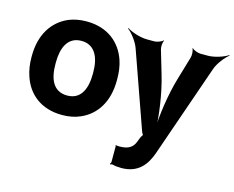

<svg xmlns="http://www.w3.org/2000/svg" viewBox="-106 -718 1325 1087"><g transform="rotate(15 556.5 -175.0)"><path d="M32 -269V-259C32 -220 38 -185 49 -152C80 -58 158 10 283 10C323 10 359 3 390 -11C477 -49 533 -134 533 -259V-269C533 -308 528 -343 517 -376C485 -470 407 -538 282 -538C242 -538 207 -531 176 -518C88 -479 32 -394 32 -269ZM392 -269V-259C392 -176 365 -104 283 -104C199 -104 173 -175 173 -259V-269C173 -351 200 -424 282 -424C364 -424 392 -352 392 -269ZM623 100V194C623 199 619 205 617 206L619 210C622 208 629 206 633 207C648 211 665 213 685 213C785 213 829 151 854 79L1042 -462C1054 -498 1090 -543 1113 -560L1111 -563C1087 -546 1033 -528 995 -528H951C936 -528 909 -538 902 -547L899 -545C906 -536 908 -507 903 -492L864 -360C833 -258 814 -120 814 -40H818C818 -120 799 -258 768 -360L729 -492C724 -507 726 -536 733 -545L730 -547C723 -538 696 -528 681 -528H637C598 -528 544 -546 520 -563L518 -560C541 -543 577 -498 589 -461L746 -17C747 -13 755 3 759 3V-1C755 -1 747 14 745 18L736 41C723 80 696 98 644 98C638 98 631 97 625 97C624 97 624 95 624 94L620 96C621 97 623 99 623 100Z"/></g></svg>

Font: Asimov
Style: Edge
Weight: 500
Designer: Google
Version: Version 2.000980: 2014